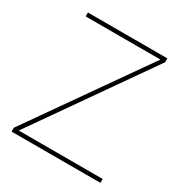

<svg xmlns="http://www.w3.org/2000/svg" viewBox="-150 -739 808 852"><g transform="rotate(30 254.0 -313.5)"><path d="M483 -20V0H28V-20L440 -607H57V-627H464V-607L53 -20Z"/></g></svg>

Font: Blinker Thin
Style: Regular
Weight: 100
Designer: Juergen Huber
Foundry: supertype
Version: Version 1.017;hotconv 1.0.117;makeotfexe 2.5.65602